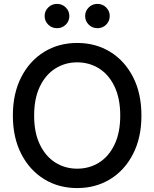

<svg xmlns="http://www.w3.org/2000/svg" viewBox="-20 -960 796 991"><path d="M378.4 10.7Q282.7 10.7 207.8 -35.4Q132.8 -81.5 89.6 -165.8Q46.4 -250 46.4 -363.3Q46.4 -477.5 89.6 -561.8Q132.8 -646 207.8 -692.1Q282.7 -738.3 378.4 -738.3Q474.1 -738.3 549.1 -692.1Q624 -646 667 -561.8Q710 -477.5 710 -363.3Q710 -250 667 -165.8Q624 -81.5 549.1 -35.4Q474.1 10.7 378.4 10.7ZM378.4 -89.4Q440.9 -89.4 491.2 -120.8Q541.5 -152.3 571 -213.6Q600.6 -274.9 600.6 -363.3Q600.6 -452.1 571 -513.7Q541.5 -575.2 491.2 -606.7Q440.9 -638.2 378.4 -638.2Q315.9 -638.2 265.6 -606.4Q215.3 -574.7 185.8 -513.4Q156.2 -452.1 156.2 -363.3Q156.2 -274.9 185.8 -213.9Q215.3 -152.8 265.6 -121.1Q315.9 -89.4 378.4 -89.4ZM482.9 -814.5Q456.5 -814.5 438 -832.8Q419.4 -851.1 419.4 -877.4Q419.4 -903.3 438 -921.6Q456.5 -939.9 482.9 -939.9Q509.3 -939.9 527.8 -921.6Q546.4 -903.3 546.4 -877.4Q546.4 -851.1 528.1 -832.8Q509.8 -814.5 482.9 -814.5ZM274.4 -814.5Q247.6 -814.5 229 -832.8Q210.4 -851.1 210.4 -877.4Q210.4 -903.3 229 -921.6Q247.6 -939.9 274.4 -939.9Q300.8 -939.9 319.3 -921.6Q337.9 -903.3 337.9 -877.4Q337.9 -851.1 319.3 -832.8Q300.8 -814.5 274.4 -814.5Z"/></svg>

Font: Inter 24pt Medium
Style: Regular
Weight: 500
Designer: Rasmus Andersson
Foundry: rsms
Version: Version 4.001;git-66647c0bb